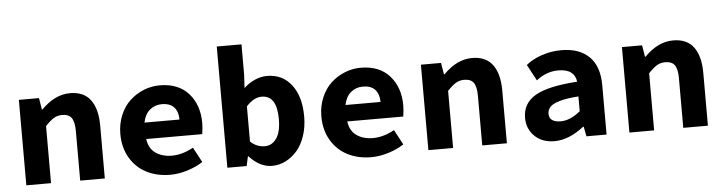

<svg xmlns="http://www.w3.org/2000/svg" viewBox="-46 -926 4288 1141"><g transform="rotate(-5 2098.5 -355.5)"><path d="M71.8 0V-509.8H191.9L203.1 -440.9H207Q287.1 -522.9 377.9 -522.9Q460 -522.9 500 -468.8Q540 -414.6 540 -314.9V0H393.1V-295.9Q393.1 -349.6 376.5 -373.8Q359.9 -397.9 319.8 -397.9Q291.5 -397.9 269.8 -384.5Q248 -371.1 219.2 -340.8V0Z M929.7 12.2Q852.1 12.2 790.3 -18.8Q728.5 -49.8 691.7 -111.3Q654.8 -172.9 654.8 -254.9Q654.8 -315.4 676.5 -366.9Q698.2 -418.5 734.4 -451.9Q770.5 -485.4 816.7 -504.2Q862.8 -522.9 912.6 -522.9Q1023.4 -522.9 1084.5 -454.6Q1145.5 -386.2 1145.5 -277.8Q1145.5 -251.5 1139.6 -211.9H805.7Q812.5 -155.8 852.1 -127.9Q891.6 -100.1 949.7 -100.1Q1011.2 -100.1 1077.6 -136.2L1125.5 -46.9Q1083 -19.5 1030.8 -3.7Q978.5 12.2 929.7 12.2ZM803.7 -310.1H1012.7Q1012.7 -356.9 988.5 -383.5Q964.4 -410.2 915.5 -410.2Q874 -410.2 843.8 -384.8Q813.5 -359.4 803.7 -310.1Z M1537.1 12.2Q1464.8 12.2 1402.3 -56.2H1398.4L1386.2 0H1271V-723.1H1418.5V-543.9L1414.1 -462.9Q1443.4 -490.7 1480 -506.8Q1516.6 -522.9 1552.2 -522.9Q1645 -522.9 1698.7 -452.9Q1752.4 -382.8 1752.4 -264.2Q1752.4 -200.7 1734.4 -147.7Q1716.3 -94.7 1686.3 -60.3Q1656.2 -25.9 1617.7 -6.8Q1579.1 12.2 1537.1 12.2ZM1504.4 -107.9Q1547.4 -107.9 1574.2 -146.5Q1601.1 -185.1 1601.1 -261.2Q1601.1 -402.8 1510.3 -402.8Q1463.4 -402.8 1418.5 -353V-143.1Q1456.1 -107.9 1504.4 -107.9Z M2128.9 12.2Q2051.3 12.2 1989.5 -18.8Q1927.7 -49.8 1890.9 -111.3Q1854 -172.9 1854 -254.9Q1854 -315.4 1875.7 -366.9Q1897.5 -418.5 1933.6 -451.9Q1969.7 -485.4 2015.9 -504.2Q2062 -522.9 2111.8 -522.9Q2222.7 -522.9 2283.7 -454.6Q2344.7 -386.2 2344.7 -277.8Q2344.7 -251.5 2338.9 -211.9H2004.9Q2011.7 -155.8 2051.3 -127.9Q2090.8 -100.1 2148.9 -100.1Q2210.4 -100.1 2276.9 -136.2L2324.7 -46.9Q2282.2 -19.5 2230 -3.7Q2177.7 12.2 2128.9 12.2ZM2002.9 -310.1H2211.9Q2211.9 -356.9 2187.7 -383.5Q2163.6 -410.2 2114.7 -410.2Q2073.2 -410.2 2043 -384.8Q2012.7 -359.4 2002.9 -310.1Z M2470.2 0V-509.8H2590.3L2601.6 -440.9H2605.5Q2685.5 -522.9 2776.4 -522.9Q2858.4 -522.9 2898.4 -468.8Q2938.5 -414.6 2938.5 -314.9V0H2791.5V-295.9Q2791.5 -349.6 2774.9 -373.8Q2758.3 -397.9 2718.3 -397.9Q2689.9 -397.9 2668.2 -384.5Q2646.5 -371.1 2617.7 -340.8V0Z M3222.2 12.2Q3148.4 12.2 3103.8 -31.5Q3059.1 -75.2 3059.1 -141.1Q3059.1 -227.5 3135.5 -272.2Q3211.9 -316.9 3386.2 -328.1Q3382.3 -364.7 3356 -384.8Q3329.6 -404.8 3280.3 -404.8Q3209 -404.8 3148.9 -356.9L3097.2 -453.1Q3134.3 -484.4 3190.9 -503.7Q3247.6 -522.9 3309.1 -522.9Q3415.5 -522.9 3474.4 -465.1Q3533.2 -407.2 3533.2 -293.9V0H3413.1L3401.9 -58.1H3397.9Q3308.1 12.2 3222.2 12.2ZM3269 -102.1Q3325.7 -102.1 3386.2 -151.9V-240.2Q3315.9 -235.8 3273.4 -223.1Q3231 -210.4 3215.6 -193.4Q3200.2 -176.3 3200.2 -151.9Q3200.2 -127 3218.3 -114.5Q3236.3 -102.1 3269 -102.1Z M3669.4 0V-509.8H3789.6L3800.8 -440.9H3804.7Q3884.8 -522.9 3975.6 -522.9Q4057.6 -522.9 4097.7 -468.8Q4137.7 -414.6 4137.7 -314.9V0H3990.7V-295.9Q3990.7 -349.6 3974.1 -373.8Q3957.5 -397.9 3917.5 -397.9Q3889.2 -397.9 3867.4 -384.5Q3845.7 -371.1 3816.9 -340.8V0Z"/></g></svg>

Font: Office Code Pro Bold
Style: Regular
Weight: 700
Designer: Nathan Rutzky & Paul D. Hunt
Foundry: Adobe Systems Incorporated
Version: Version 1.004;PS 001.004;hotconv 1.0.70;makeotf.lib2.5.58329